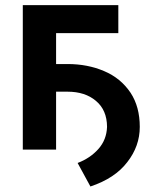

<svg xmlns="http://www.w3.org/2000/svg" viewBox="-20 -565 606 725"><path d="M321.4 139.2 273.1 50.4Q320.7 32.3 351.6 -2.5Q382.5 -37.3 384.2 -85.9Q383.9 -149.5 342 -184.3Q301.1 -218.8 235.1 -218.8H191.8V0H66.1V-545.5H426.8V-440H191.8V-323.2H235.1Q310.7 -323.2 373.2 -296.5Q435.7 -270.2 473 -214.8Q507.8 -161.9 507.8 -85.9Q507.8 -13.1 460.6 47.2Q414.1 108.3 321.4 139.2Z"/></svg>

Font: Linik Sans SemiBold
Style: Regular
Weight: 600
Designer: Fonts by Rasmus Andersson / Changes by Cristiano Sobral with parts from Marc Monis
Foundry: rsms
Version: Version 3.020; ttfautohint (v1.6)